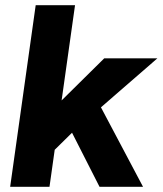

<svg xmlns="http://www.w3.org/2000/svg" viewBox="-20 -717 624 737"><path d="M362 0H529L367.5 -305L584 -493H380L216.5 -331.5L268 -697H117L19 0H170L190 -142L256.5 -207.5Z"/></svg>

Font: HK Grotesk Black
Style: Italic
Weight: 900
Italic angle: -16°
Designer: Alfredo Marco Pradil
Foundry: Hanken Design Co.
Version: Version 3.001;FEAKit 1.0